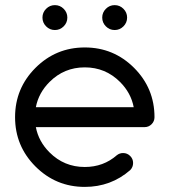

<svg xmlns="http://www.w3.org/2000/svg" viewBox="-20 -733 665 753"><path d="M462.9 -132.8Q479 -132.8 490.5 -121.3Q502 -109.9 502 -93.8Q502 -77.6 490.7 -65.9Q415 0 312.5 0Q199.2 0 119.1 -80.1Q39.1 -160.2 39.1 -273.4Q39.1 -386.7 119.1 -466.8Q199.2 -546.9 312.5 -546.9Q425.8 -546.9 505.9 -466.8Q585.9 -386.7 585.9 -273.4Q585.9 -257.3 574.5 -245.8Q563 -234.4 546.9 -234.4H120.6Q131.3 -178.2 174.3 -135.3Q231.4 -78.1 312.5 -78.1Q385.7 -78.1 438.5 -124.5Q449.2 -132.8 462.9 -132.8ZM504.4 -312.5Q493.7 -368.7 450.7 -411.6Q393.6 -468.8 312.5 -468.8Q231.4 -468.8 174.3 -411.6Q131.3 -368.7 120.6 -312.5ZM464.1 -698.5Q478.5 -684.1 478.5 -664.1Q478.5 -644 464.1 -629.6Q449.7 -615.2 429.7 -615.2Q409.7 -615.2 395.3 -629.6Q380.9 -644 380.9 -664.1Q380.9 -684.1 395.3 -698.5Q409.7 -712.9 429.7 -712.9Q449.7 -712.9 464.1 -698.5ZM229.7 -698.5Q244.1 -684.1 244.1 -664.1Q244.1 -644 229.7 -629.6Q215.3 -615.2 195.3 -615.2Q175.3 -615.2 160.9 -629.6Q146.5 -644 146.5 -664.1Q146.5 -684.1 160.9 -698.5Q175.3 -712.9 195.3 -712.9Q215.3 -712.9 229.7 -698.5Z"/></svg>

Font: Comfortaa
Style: Regular
Weight: 400
Designer: Johan Aakerlund
Foundry: Johan Aakerlund
Version: Version 2.001; ttfautohint (v1.4.1)